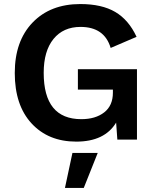

<svg xmlns="http://www.w3.org/2000/svg" viewBox="-20 -690 763 949"><path d="M365 -348H657V0H560L554 -84Q497 10 357 10Q219 10 136 -80Q53 -170 53 -329Q53 -487 141 -578.5Q229 -670 377 -670Q483 -670 549.5 -631Q616 -592 655 -508L527 -453Q496 -557 378 -557Q293 -557 244.5 -497.5Q196 -438 196 -330Q196 -101 382 -101Q452 -101 495 -134.5Q538 -168 538 -232V-247H365ZM301 239 338 66H463L394 239Z"/></svg>

Font: Elaine Sans SemiBold
Style: Regular
Weight: 600
Designer: Wei Huang
Foundry: Wei Huang
Version: Version 2.001;December 24, 2019;FontCreator 12.0.0.2547 64-b